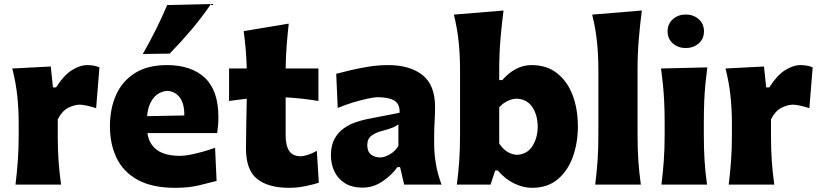

<svg xmlns="http://www.w3.org/2000/svg" viewBox="-20 -902 4007 938"><path d="M55.7 0Q63 -60.1 67.1 -116.9Q71.3 -173.8 71.3 -244.6V-300.8Q71.3 -366.2 64.5 -432.4Q57.6 -498.5 40 -567.4L228 -577.1L238.8 -475.1H253.9Q291.5 -534.2 331.1 -559.1Q370.6 -584 407.2 -584Q418.9 -584 435.1 -581.8Q451.2 -579.6 465.8 -572.8L449.7 -373.5Q428.7 -380.4 406.2 -385.5Q383.8 -390.6 369.6 -390.6Q344.2 -390.6 314 -375.7Q283.7 -360.8 262.2 -319.3V-233.9Q262.2 -171.4 266.1 -115.7Q270 -60.1 278.3 0Z M836.4 15.6Q724.1 15.6 653.6 -22.9Q583 -61.5 550 -129.4Q517.1 -197.3 517.1 -285.2Q517.1 -372.6 547.9 -439.9Q578.6 -507.3 640.4 -545.7Q702.1 -584 795.4 -584Q914.6 -584 980.7 -522Q1046.9 -460 1046.9 -330.1Q1046.9 -306.2 1045.2 -288.1Q1043.5 -270 1041 -252H700.2Q707.5 -198.7 746.6 -169.7Q785.6 -140.6 860.8 -140.6Q880.4 -140.6 909.4 -146.2Q938.5 -151.9 970.7 -160.9Q1002.9 -169.9 1030.8 -180.2L1038.1 -18.1Q1002.4 -8.8 952.6 3.4Q902.8 15.6 836.4 15.6ZM880.4 -337.9Q881.3 -394.5 858.6 -425.3Q835.9 -456.1 797.4 -458Q757.3 -455.6 730.5 -423.6Q703.6 -391.6 698.7 -334.5ZM677.7 -638.2Q711.9 -698.2 741.7 -757.8Q771.5 -817.4 796.9 -877.4L1010.3 -882.3Q968.3 -819.8 917 -759Q865.7 -698.2 809.1 -640.1Z M1393.1 15.6Q1290 15.6 1235.8 -28.1Q1181.6 -71.8 1181.6 -177.2Q1181.6 -231 1183.1 -289.6Q1184.6 -348.1 1185.5 -419.9L1099.1 -408.7V-567.4H1185.5Q1184.1 -616.7 1180.4 -660.4Q1176.8 -704.1 1170.4 -750L1390.6 -786.6Q1384.3 -729.5 1380.4 -678.7Q1376.5 -627.9 1375.5 -567.4H1535.6V-408.7Q1495.6 -415.5 1455.1 -419.9Q1414.6 -424.3 1375.5 -426.3V-239.7Q1375.5 -190.4 1392.8 -164.6Q1410.2 -138.7 1448.2 -138.7Q1463.9 -138.7 1485.6 -146Q1507.3 -153.3 1527.8 -165L1537.6 -9.3Q1514.6 -1.5 1473.4 7.1Q1432.1 15.6 1393.1 15.6Z M1752 14.6Q1699.7 14.6 1665.3 -6.8Q1630.9 -28.3 1613.8 -64.2Q1596.7 -100.1 1596.7 -143.1Q1596.7 -191.9 1614.5 -223.9Q1632.3 -255.9 1660.2 -275.4Q1688 -294.9 1718 -304.9Q1748 -314.9 1772 -319.8L1932.1 -351.1Q1934.1 -394.5 1905.8 -410.9Q1877.4 -427.2 1823.7 -427.2Q1810.1 -427.2 1777.6 -420.4Q1745.1 -413.6 1705.3 -401.6Q1665.5 -389.6 1629.9 -374.5L1622.6 -541.5Q1650.4 -548.8 1691.7 -558.8Q1732.9 -568.8 1781 -576.4Q1829.1 -584 1877 -584Q1981.9 -584 2043.7 -535.6Q2105.5 -487.3 2105.5 -378.4Q2105.5 -350.6 2103.3 -310.8Q2101.1 -271 2101.1 -240.2V-198.7Q2101.1 -154.8 2108.9 -105Q2116.7 -55.2 2137.2 0H1954.6L1934.6 -85.4H1921.4Q1894.5 -46.9 1849.1 -16.1Q1803.7 14.6 1752 14.6ZM1836.9 -132.8Q1857.9 -132.8 1883.8 -147.5Q1909.7 -162.1 1926.3 -189V-294.4Q1917 -287.1 1900.9 -279.8Q1884.8 -272.5 1844.2 -261.7Q1817.4 -254.9 1795.9 -240Q1774.4 -225.1 1774.4 -192.9Q1774.4 -160.6 1793 -146.7Q1811.5 -132.8 1836.9 -132.8Z M2579.1 15.6Q2537.1 15.6 2493.2 -5.1Q2449.2 -25.9 2411.6 -69.3H2399.4L2376.5 0H2211.9Q2219.7 -60.1 2223.6 -116.9Q2227.5 -173.8 2227.5 -244.6V-560.5Q2227.5 -629.4 2220.9 -695.8Q2214.4 -762.2 2197.3 -830.6L2439.9 -850.6Q2431.2 -783.7 2425 -711.4Q2418.9 -639.2 2418.9 -560.5V-510.7H2434.1Q2461.9 -543.9 2498.5 -564Q2535.2 -584 2577.1 -584Q2651.4 -584 2701.7 -544.2Q2752 -504.4 2777.6 -436.8Q2803.2 -369.1 2803.2 -284.7Q2803.2 -205.6 2779.1 -137.2Q2754.9 -68.8 2705.3 -26.6Q2655.8 15.6 2579.1 15.6ZM2504.4 -145.5Q2556.2 -147.9 2581.5 -189Q2606.9 -230 2606.9 -282.7Q2606.9 -338.4 2581.3 -377.9Q2555.7 -417.5 2503.9 -419.9Q2481.4 -419.4 2459 -408.4Q2436.5 -397.5 2418.9 -377.4V-201.2Q2451.7 -149.9 2504.4 -145.5Z M2887.7 0Q2895.5 -60.1 2899.4 -116.9Q2903.3 -173.8 2903.3 -244.6V-560.5Q2903.3 -629.4 2896.7 -695.8Q2890.1 -762.2 2873 -830.6L3115.7 -850.6Q3106.9 -783.7 3100.8 -711.4Q3094.7 -639.2 3094.7 -560.5V-244.6Q3094.7 -173.8 3098.6 -116.9Q3102.5 -60.1 3110.8 0Z M3241.5 -748.9Q3241.5 -786 3267.5 -808.5Q3293.6 -831.1 3330.1 -831.1Q3367.1 -831.1 3393.2 -808.5Q3419.2 -786 3419.2 -748.9Q3419.2 -711.9 3393.2 -689.6Q3367.1 -667.3 3330.1 -667.3Q3293.6 -667.3 3267.5 -689.6Q3241.5 -711.9 3241.5 -748.9ZM3211.4 0Q3218.8 -60.1 3222.9 -116.9Q3227.1 -173.8 3227.1 -244.6V-300.8Q3227.1 -358.9 3224.9 -403.8Q3222.7 -448.7 3218.8 -488Q3214.8 -527.3 3209.5 -567.4L3435.5 -572.8Q3430.2 -532.2 3426.3 -492.2Q3422.4 -452.1 3420.4 -406Q3418.5 -359.9 3418.5 -300.8V-244.6Q3418.5 -173.8 3422.1 -116.9Q3425.8 -60.1 3434.1 0Z M3540 0Q3547.4 -60.1 3551.5 -116.9Q3555.7 -173.8 3555.7 -244.6V-300.8Q3555.7 -366.2 3548.8 -432.4Q3542 -498.5 3524.4 -567.4L3712.4 -577.1L3723.1 -475.1H3738.3Q3775.9 -534.2 3815.4 -559.1Q3855 -584 3891.6 -584Q3903.3 -584 3919.4 -581.8Q3935.5 -579.6 3950.2 -572.8L3934.1 -373.5Q3913.1 -380.4 3890.6 -385.5Q3868.2 -390.6 3854 -390.6Q3828.6 -390.6 3798.3 -375.7Q3768.1 -360.8 3746.6 -319.3V-233.9Q3746.6 -171.4 3750.5 -115.7Q3754.4 -60.1 3762.7 0Z"/></svg>

Font: Pinar DS4 ExtraBold
Style: Regular
Weight: 800
Designer: Amin Abedi
Version: Version 3.000